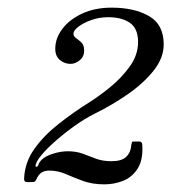

<svg xmlns="http://www.w3.org/2000/svg" viewBox="-20 -933 448 502"><path d="M352 -554.5Q354.5 -515.5 340.2 -492.8Q326 -470 302.5 -460.5Q279 -451 253 -451Q221 -451 196.8 -460Q172.5 -469 151.8 -478Q131 -487 109 -487Q96 -487 88.2 -481.5Q80.5 -476 76 -466Q74.5 -462.5 72.5 -459.8Q70.5 -457 64.5 -457H50Q43 -457 43 -465.5Q44.5 -507.5 69.2 -542.8Q94 -578 133 -608.8Q172 -639.5 215 -666.5Q237.5 -680.5 267 -704.2Q296.5 -728 318.8 -758.5Q341 -789 341 -823Q341 -858.5 319.8 -873.2Q298.5 -888 263 -888Q239.5 -888 218.5 -880.5Q197.5 -873 184.8 -863Q172 -853 172 -845Q172 -838 179 -833.2Q186 -828.5 193 -821.8Q200 -815 200 -801Q200 -784.5 188.2 -775.2Q176.5 -766 164.5 -766Q149 -766 136.8 -776Q124.5 -786 124.5 -805.5Q124.5 -833 143 -857.5Q161.5 -882 194.8 -897.5Q228 -913 272 -913Q331 -913 369.5 -891Q408 -869 408 -817Q408 -781 381.2 -747.8Q354.5 -714.5 313.5 -686.2Q272.5 -658 230 -637Q200.5 -622.5 171 -601Q141.5 -579.5 117.5 -557.5Q93.5 -535.5 81 -518Q76 -510.5 73.8 -503.8Q71.5 -497 75 -497Q79 -497 80.5 -502.5Q82 -508 88 -514.5Q98.5 -525 118.8 -531.2Q139 -537.5 157 -537.5Q179.5 -537.5 196.8 -531Q214 -524.5 231.2 -518Q248.5 -511.5 271.5 -511.5Q298 -511.5 310 -523Q322 -534.5 323.5 -555Q324.5 -560.5 325.2 -561.8Q326 -563 332 -563H344Q351.5 -563 352 -554.5Z"/></svg>

Font: Besley* Narrow
Style: Italic
Weight: 400
Width: 4
Italic angle: -13°
Designer: Owen Earl
Foundry: indestructible type*
Version: Version 3.000; ttfautohint (v1.8.3)